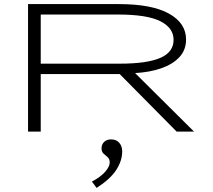

<svg xmlns="http://www.w3.org/2000/svg" viewBox="-20 -643 1040 938"><path d="M117 0V-623H560Q722 -623 805.5 -576.5Q889 -530 889 -450Q889 -399 856.5 -364Q824 -329 768 -309.5Q712 -290 640 -286L928 0H843L565 -281H179V0ZM179 -332H566Q699 -332 764 -360.5Q829 -389 828 -450Q827 -508 762 -540Q697 -572 556 -572H179ZM452 275 429 244Q471 222 493.5 196.5Q516 171 516 151Q516 134 506 125Q496 116 486 107.5Q476 99 476 81Q476 63 488.5 50.5Q501 38 523 38Q548 38 562.5 54.5Q577 71 577 97Q577 142 548 187Q519 232 452 275Z"/></svg>

Font: Inconsolata UltraExpanded Light
Style: Regular
Weight: 300
Width: 9
Monospace: yes
Designer: Raph Levien, Cyreal, Brenton Simpson
Foundry: Raph Levien, Cyreal, Google
Version: Version 3.001; ttfautohint (v1.8.2.53-6de2)